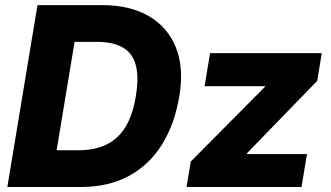

<svg xmlns="http://www.w3.org/2000/svg" viewBox="-20 -748 1324 768"><path d="M302.7 0H84L107.9 -147H293.9Q357.9 -147 404.8 -169.2Q451.7 -191.4 481.4 -239.5Q511.2 -287.6 523.4 -363.8Q536.1 -440.4 522.9 -488.3Q509.8 -536.1 470.7 -558.3Q431.6 -580.6 367.2 -580.6H176.8L201.2 -727.5H388.7Q499.5 -727.5 575.2 -683.6Q650.9 -639.6 683.6 -558.1Q716.3 -476.6 697.3 -363.8Q678.7 -251 627.7 -169.4Q576.7 -87.9 495.1 -43.9Q413.6 0 302.7 0ZM302.7 -727.5 182.1 0H9.3L129.9 -727.5ZM726.1 0 743.2 -102.1 1040 -400.9 1040.5 -403.3H798.3L820.3 -535.6H1267.1L1249 -424.8L967.8 -134.8L967.3 -131.8H1208L1186 0Z"/></svg>

Font: Inter 20pt ExtraBold
Style: Italic
Weight: 800
Italic angle: -9.3988°
Version: Version 4.001;git-66647c0bb